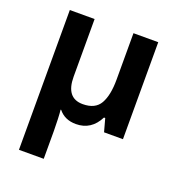

<svg xmlns="http://www.w3.org/2000/svg" viewBox="-140 -658 934 1012"><g transform="rotate(20 327.0 -152.0)"><path d="M575 -544H436V-284Q436 -196 409 -148.5Q382 -101 312 -101Q218 -101 218 -221V-544H79V240H218V84Q218 55 216.5 18.5Q215 -18 213 -34H216Q251 10 314 10Q400 10 442 -73H449L469 0H575Z"/></g></svg>

Font: Noto Sans UI
Style: Bold
Weight: 700
Designer: Monotype Design Team
Foundry: Monotype Imaging Inc.
Version: Version 1.901